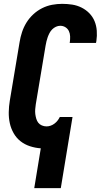

<svg xmlns="http://www.w3.org/2000/svg" viewBox="-20 -763 540 998"><path d="M158 215 192 8Q163 6 135.5 -3Q108 -12 86.5 -29Q65 -46 51 -70.5Q37 -95 31 -122.5Q25 -150 25.5 -180Q26 -210 31 -240L82 -545Q86 -570 94.5 -596Q103 -622 117.5 -645.5Q132 -669 153 -688.5Q174 -708 199 -720.5Q224 -733 250.5 -738Q277 -743 303 -743Q330 -743 355.5 -739Q381 -735 404 -723.5Q427 -712 444.5 -694Q462 -676 471.5 -653Q481 -630 483 -603.5Q485 -577 481 -550L479 -540H342L343 -544Q345 -559 344.5 -574Q344 -589 338 -601.5Q332 -614 320 -621.5Q308 -629 293 -629Q282 -629 271 -624Q260 -619 251.5 -610.5Q243 -602 237.5 -591.5Q232 -581 228 -570Q224 -559 221.5 -548Q219 -537 217 -526L166 -221Q164 -208 163 -195Q162 -182 163.5 -170Q165 -158 168.5 -146Q172 -134 179 -125Q186 -116 197.5 -111Q209 -106 222 -106Q232 -106 242.5 -109.5Q253 -113 262.5 -120Q272 -127 279 -136Q286 -145 291 -155H357L296 215Z"/></svg>

Font: Iosevka Term Curly Heavy
Style: Italic
Weight: 900
Italic angle: -9°
Designer: Belleve Invis
Foundry: Belleve Invis
Version: Version 32.3.0